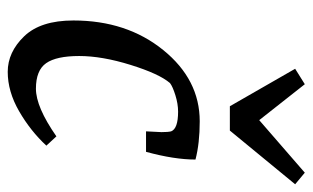

<svg xmlns="http://www.w3.org/2000/svg" viewBox="-176 -624 809 497"><g transform="rotate(90 228.5 -375.5)"><path d="M318 -566H255L158 -735L198 -760L291 -642L427 -760L457 -735ZM320 -349 322 -389Q322 -406 320 -414Q313 -432 269 -432Q249 -432 226.5 -425Q204 -418 195 -411Q171 -383 148 -309Q125 -235 125 -176Q125 -117 143.5 -90.5Q162 -64 209.5 -64Q257 -64 333 -117L357 -91Q319 -50 268 -20.5Q217 9 166 9Q115 9 74 -33.5Q33 -76 33 -161Q33 -299 109.5 -393.5Q186 -488 294 -488Q351 -488 393 -477Q393 -422 373 -349Z"/></g></svg>

Font: Poly
Style: Italic
Weight: 400
Italic angle: -10°
Designer: Nicolas Silva
Foundry: Jose Nicolas Silva Schwarzenberg
Version: Version 1.003